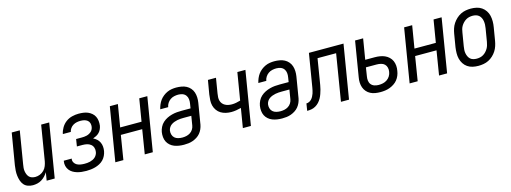

<svg xmlns="http://www.w3.org/2000/svg" viewBox="-13 -1158 4776 1796"><g transform="rotate(-15 2375.0 -260.0)"><path d="M151 8Q126 8 102.5 -0.5Q79 -9 64 -27Q49 -45 41.5 -68Q34 -91 31 -115.5Q28 -140 29.5 -165.5Q31 -191 35 -216L86 -520H164L112 -205Q109 -188 107.5 -171.5Q106 -155 108.5 -139Q111 -123 117 -108Q123 -93 133.5 -82Q144 -71 160 -66Q176 -61 193 -61Q215 -61 237.5 -70Q260 -79 277 -96.5Q294 -114 302.5 -136Q311 -158 315 -180L371 -520H449L363 0H285L298 -79Q287 -60 271 -43Q255 -26 235.5 -14Q216 -2 194 3Q172 8 151 8Z M669 8Q645 8 622.5 5.5Q600 3 578.5 -3.5Q557 -10 538.5 -21Q520 -32 507 -49Q494 -66 488.5 -88Q483 -110 487 -133L488 -139H565L564 -136Q561 -117 570.5 -100.5Q580 -84 596 -75.5Q612 -67 631 -64Q650 -61 669 -61Q682 -61 695.5 -62Q709 -63 722.5 -66.5Q736 -70 749 -76Q762 -82 772.5 -91.5Q783 -101 790 -114Q797 -127 799 -140Q803 -162 796.5 -182Q790 -202 774 -214.5Q758 -227 737.5 -231.5Q717 -236 696 -236H641L652 -305H707Q718 -305 730.5 -306Q743 -307 755 -310Q767 -313 778.5 -319Q790 -325 799.5 -333.5Q809 -342 814.5 -353.5Q820 -365 822 -377Q825 -395 820 -412.5Q815 -430 801.5 -440.5Q788 -451 771 -455Q754 -459 735 -459Q717 -459 699 -455.5Q681 -452 664 -442Q647 -432 635.5 -415.5Q624 -399 621 -382H544Q550 -413 567.5 -442.5Q585 -472 612 -492Q639 -512 671.5 -520Q704 -528 735 -528Q758 -528 781 -525Q804 -522 824 -513.5Q844 -505 861 -490.5Q878 -476 887.5 -456.5Q897 -437 899.5 -414Q902 -391 899 -368Q896 -351 888.5 -334.5Q881 -318 868.5 -305Q856 -292 840 -283.5Q824 -275 807 -269Q826 -260 841.5 -246Q857 -232 866 -213Q875 -194 877 -172Q879 -150 875 -128Q871 -106 861 -85Q851 -64 835 -47.5Q819 -31 798 -20Q777 -9 755.5 -3Q734 3 712 5.5Q690 8 669 8Z M950 0 1036 -520H1114L1078 -303H1285L1321 -520H1399L1313 0H1235L1273 -234H1066L1028 0Z M1615 8Q1590 8 1566.5 4.5Q1543 1 1521 -7.5Q1499 -16 1481.5 -31.5Q1464 -47 1454 -67Q1444 -87 1441.5 -111.5Q1439 -136 1443 -161Q1447 -184 1458.5 -207.5Q1470 -231 1489.5 -248.5Q1509 -266 1531.5 -277Q1554 -288 1578.5 -294.5Q1603 -301 1627 -303Q1651 -305 1675 -305H1760L1767 -349Q1771 -370 1768.5 -391.5Q1766 -413 1754 -429Q1742 -445 1722.5 -452Q1703 -459 1681 -459Q1662 -459 1641.5 -454.5Q1621 -450 1604 -438Q1587 -426 1575.5 -408Q1564 -390 1561 -370H1484Q1489 -392 1498 -413.5Q1507 -435 1520.5 -453.5Q1534 -472 1553 -487Q1572 -502 1593 -511.5Q1614 -521 1636.5 -524.5Q1659 -528 1680 -528Q1706 -528 1731.5 -523.5Q1757 -519 1778 -508Q1799 -497 1815 -478.5Q1831 -460 1838.5 -437Q1846 -414 1847 -388.5Q1848 -363 1844 -338L1810 -133Q1806 -112 1797 -91.5Q1788 -71 1774 -54Q1760 -37 1740.5 -24.5Q1721 -12 1700 -4.5Q1679 3 1657.5 5.5Q1636 8 1615 8ZM1617 -61Q1635 -61 1654.5 -65Q1674 -69 1691.5 -80Q1709 -91 1720 -108.5Q1731 -126 1734 -145L1749 -236H1675Q1660 -236 1644 -235Q1628 -234 1613 -231Q1598 -228 1583 -222.5Q1568 -217 1554.5 -208Q1541 -199 1532 -185Q1523 -171 1520 -155Q1517 -135 1522.5 -115.5Q1528 -96 1542 -83.5Q1556 -71 1576 -66Q1596 -61 1617 -61Z M2185 0 2216 -187Q2193 -181 2168.5 -177Q2144 -173 2121 -173Q2094 -173 2068 -179Q2042 -185 2020.5 -198Q1999 -211 1984 -232Q1969 -253 1962.5 -278Q1956 -303 1957.5 -330.5Q1959 -358 1963 -385L1986 -520H2064L2040 -374Q2037 -356 2036 -338.5Q2035 -321 2039.5 -305Q2044 -289 2054 -276.5Q2064 -264 2078.5 -256Q2093 -248 2110 -244.5Q2127 -241 2144 -241Q2165 -241 2185.5 -245Q2206 -249 2227 -255L2271 -520H2349L2263 0Z M2565 8Q2540 8 2516.5 4.5Q2493 1 2471 -7.5Q2449 -16 2431.5 -31.5Q2414 -47 2404 -67Q2394 -87 2391.5 -111.5Q2389 -136 2393 -161Q2397 -184 2408.5 -207.5Q2420 -231 2439.5 -248.5Q2459 -266 2481.5 -277Q2504 -288 2528.5 -294.5Q2553 -301 2577 -303Q2601 -305 2625 -305H2710L2717 -349Q2721 -370 2718.5 -391.5Q2716 -413 2704 -429Q2692 -445 2672.5 -452Q2653 -459 2631 -459Q2612 -459 2591.5 -454.5Q2571 -450 2554 -438Q2537 -426 2525.5 -408Q2514 -390 2511 -370H2434Q2439 -392 2448 -413.5Q2457 -435 2470.5 -453.5Q2484 -472 2503 -487Q2522 -502 2543 -511.5Q2564 -521 2586.5 -524.5Q2609 -528 2630 -528Q2656 -528 2681.5 -523.5Q2707 -519 2728 -508Q2749 -497 2765 -478.5Q2781 -460 2788.5 -437Q2796 -414 2797 -388.5Q2798 -363 2794 -338L2760 -133Q2756 -112 2747 -91.5Q2738 -71 2724 -54Q2710 -37 2690.5 -24.5Q2671 -12 2650 -4.5Q2629 3 2607.5 5.5Q2586 8 2565 8ZM2567 -61Q2585 -61 2604.5 -65Q2624 -69 2641.5 -80Q2659 -91 2670 -108.5Q2681 -126 2684 -145L2699 -236H2625Q2610 -236 2594 -235Q2578 -234 2563 -231Q2548 -228 2533 -222.5Q2518 -217 2504.5 -208Q2491 -199 2482 -185Q2473 -171 2470 -155Q2467 -135 2472.5 -115.5Q2478 -96 2492 -83.5Q2506 -71 2526 -66Q2546 -61 2567 -61Z M2808 0 2819 -69Q2833 -69 2846.5 -75.5Q2860 -82 2870 -93Q2880 -104 2886.5 -117Q2893 -130 2898 -143.5Q2903 -157 2905.5 -171Q2908 -185 2911 -199L2964 -520H3299L3213 0H3135L3209 -451H3029L2995 -243Q2991 -222 2988 -201.5Q2985 -181 2979.5 -161Q2974 -141 2967 -120.5Q2960 -100 2949.5 -81Q2939 -62 2924 -45.5Q2909 -29 2889.5 -18Q2870 -7 2849.5 -3.5Q2829 0 2808 0Z M3517 8Q3491 8 3466.5 4Q3442 0 3420.5 -11Q3399 -22 3383.5 -40Q3368 -58 3360 -80.5Q3352 -103 3351 -128.5Q3350 -154 3355 -180L3411 -520H3489L3456 -321H3548Q3574 -321 3598.5 -317Q3623 -313 3644.5 -303.5Q3666 -294 3683.5 -277.5Q3701 -261 3710.5 -239.5Q3720 -218 3722 -193Q3724 -168 3719 -143Q3716 -121 3707 -99Q3698 -77 3683.5 -59Q3669 -41 3648.5 -27.5Q3628 -14 3606 -6Q3584 2 3561.5 5Q3539 8 3517 8ZM3518 -61Q3539 -61 3559.5 -65.5Q3580 -70 3598.5 -82.5Q3617 -95 3628.5 -114Q3640 -133 3643 -154Q3647 -175 3642 -195Q3637 -215 3623.5 -228Q3610 -241 3589.5 -246Q3569 -251 3548 -251H3444L3431 -168Q3427 -147 3429.5 -126Q3432 -105 3444.5 -89.5Q3457 -74 3477 -67.5Q3497 -61 3518 -61Z M3800 0 3886 -520H3964L3928 -303H4135L4171 -520H4249L4163 0H4085L4123 -234H3916L3878 0Z M4466 8Q4437 8 4410 2Q4383 -4 4361 -19Q4339 -34 4324.5 -56.5Q4310 -79 4303.5 -105Q4297 -131 4297.5 -159.5Q4298 -188 4302 -216L4323 -342Q4327 -366 4335 -390.5Q4343 -415 4357.5 -437Q4372 -459 4392 -477.5Q4412 -496 4435 -507.5Q4458 -519 4483 -523.5Q4508 -528 4532 -528Q4561 -528 4588 -522Q4615 -516 4637 -501Q4659 -486 4674 -463.5Q4689 -441 4695 -415Q4701 -389 4701 -360.5Q4701 -332 4696 -304L4675 -178Q4671 -154 4663 -129.5Q4655 -105 4641 -83Q4627 -61 4607 -42.5Q4587 -24 4564 -12.5Q4541 -1 4515.5 3.5Q4490 8 4466 8ZM4467 -61Q4483 -61 4499.5 -64.5Q4516 -68 4531 -77Q4546 -86 4558 -99Q4570 -112 4578.5 -126.5Q4587 -141 4591.5 -157Q4596 -173 4599 -189L4620 -315Q4623 -332 4623.5 -349.5Q4624 -367 4621.5 -383Q4619 -399 4612 -414Q4605 -429 4593 -439.5Q4581 -450 4565 -454.5Q4549 -459 4532 -459Q4516 -459 4499.5 -455.5Q4483 -452 4468 -443Q4453 -434 4440.5 -421Q4428 -408 4419.5 -393.5Q4411 -379 4406.5 -363Q4402 -347 4400 -331L4379 -205Q4376 -188 4375 -170.5Q4374 -153 4377 -137Q4380 -121 4387 -106Q4394 -91 4405.5 -80.5Q4417 -70 4433.5 -65.5Q4450 -61 4467 -61Z"/></g></svg>

Font: Iosevka QP
Style: Italic
Weight: 400
Italic angle: -9°
Designer: Belleve Invis
Foundry: Belleve Invis
Version: Version 20.0.0; ttfautohint (v1.8.4)